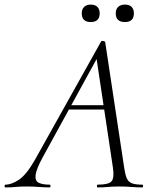

<svg xmlns="http://www.w3.org/2000/svg" viewBox="-58 -816 677 836"><path d="M-34 0Q-38 0 -38 -6Q-38 -12 -34 -12Q-8 -12 24.5 -33.5Q57 -55 94 -120L382 -635Q384 -639 391.5 -637.5Q399 -636 400 -633L483 -84Q487 -57 493.5 -41Q500 -25 515 -18.5Q530 -12 561 -12Q565 -12 565 -6Q565 0 561 0Q538 0 514 -2Q490 -4 462 -4Q434 -4 412.5 -2Q391 0 367 0Q364 0 364 -6Q364 -12 367 -12Q416 -12 428 -27Q440 -42 434 -84L361 -570L378 -587L129 -133Q100 -80 97 -54Q94 -28 111 -20Q128 -12 158 -12Q162 -12 162 -6Q162 0 157 0Q138 0 111 -2Q84 -4 58 -4Q29 -4 10.5 -2Q-8 0 -34 0ZM226 -339 241 -358H428L430 -339ZM486 -720Q446 -720 446 -758Q446 -776 456.5 -786Q467 -796 486 -796Q505 -796 515 -786Q525 -776 525 -758Q525 -720 486 -720ZM337 -720Q298 -720 298 -758Q298 -776 308.5 -786Q319 -796 337 -796Q356 -796 366 -786Q376 -776 376 -758Q376 -720 337 -720Z"/></svg>

Font: Cormorant Light
Style: Italic
Weight: 300
Italic angle: -10°
Designer: Christian Thalmann (Catharsis Fonts)
Foundry: Catharsis Fonts
Version: Version 4.000